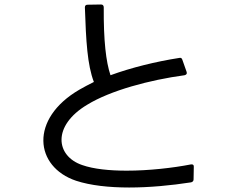

<svg xmlns="http://www.w3.org/2000/svg" viewBox="-20 -807 1040 855"><path d="M843 -64C844 -72 839 -76 831 -75C749 -59 642 -47 544 -47C468 -47 397 -54 346 -72C228 -112 211 -247 369 -341C472 -404 646 -451 802 -472C810 -474 814 -479 811 -487L792 -541C790 -548 785 -551 778 -549C675 -533 565 -506 472 -472C452 -532 441 -625 442 -774C442 -782 438 -787 430 -787L370 -786C362 -786 358 -782 358 -774C363 -624 369 -518 398 -442C375 -431 354 -419 334 -408C110 -278 134 -64 319 -2C383 19 466 28 555 28C645 28 741 19 831 5C838 3 842 -1 842 -8Z"/></svg>

Font: LINE Seed JP App_OTF Regular
Style: Regular
Weight: 400
Designer: LY Corporation & Fontrix & Fontworks
Version: Version 1.002